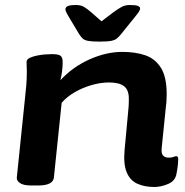

<svg xmlns="http://www.w3.org/2000/svg" viewBox="-20 -738 737 766"><path d="M596 8Q557 8 528 -5Q499 -18 485.5 -50.5Q472 -83 477 -139L491 -289Q492 -300 493 -311.5Q494 -323 494 -345Q494 -379 475 -394Q456 -409 415 -409Q381 -409 345 -398.5Q309 -388 278 -370Q247 -352 226 -328L195 -30Q192 2 132 2H104Q74 2 60 -7.5Q46 -17 47 -29L80 -349Q83 -376 85 -399.5Q87 -423 87 -453Q87 -462 86.5 -471Q86 -480 86 -491Q86 -501 98.5 -507Q111 -513 128.5 -516.5Q146 -520 162.5 -521Q179 -522 187 -522Q213 -522 221.5 -515.5Q230 -509 230 -490Q230 -455 221 -418Q270 -471 337 -501Q404 -531 468 -531Q520 -531 559.5 -517.5Q599 -504 622 -467.5Q645 -431 645 -362Q645 -346 644 -332Q643 -318 641 -304L625 -147Q623 -126 630.5 -117.5Q638 -109 654 -109Q665 -109 672.5 -112Q680 -115 683 -115Q691 -115 691 -103Q691 -99 690 -84.5Q689 -70 684 -44Q679 -16 650.5 -4Q622 8 596 8ZM498 -718Q521 -718 530 -714.5Q539 -711 539 -704Q539 -700 535.5 -693.5Q532 -687 522 -675L464 -603Q455 -592 447 -585Q439 -578 423.5 -575Q408 -572 376 -572Q346 -572 331 -575Q316 -578 309 -585Q302 -592 295 -603L252 -675Q247 -684 244 -690Q241 -696 241 -701Q241 -709 250 -713.5Q259 -718 284 -718Q303 -718 316 -710Q329 -702 345 -688L385 -653L431 -688Q450 -702 464.5 -710Q479 -718 498 -718Z"/></svg>

Font: Asap Expanded Expanded Regular
Style: Bold Italic
Weight: 700
Width: 7
Italic angle: -6°
Designer: Pablo Cosgaya
Foundry: Omnibus-Type
Version: Version 3.001; ttfautohint (v1.8.4.7-5d5b)